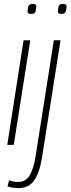

<svg xmlns="http://www.w3.org/2000/svg" viewBox="-20 -737 359 977"><path d="M148 -717Q166 -717 165 -703Q163 -681 158.5 -673.5Q154 -666 138 -666Q130 -666 125 -669Q120 -672 120 -681Q122 -703 127 -710Q132 -717 148 -717ZM17 0 100 -532H134L50 0ZM301 -717Q320 -717 319 -703Q317 -681 312 -673.5Q307 -666 292 -666Q284 -666 279 -669Q274 -672 275 -681Q276 -703 281 -710Q286 -717 301 -717ZM288 -532 194 63Q182 140 154.5 180Q127 220 74 220Q61 220 46 218Q31 216 18 211L26 181Q39 185 49.5 187Q60 189 71 189Q112 189 132 153.5Q152 118 161 59L254 -532Z"/></svg>

Font: Georama SemiCondensed ExtraLight
Style: Italic
Weight: 200
Width: 4
Italic angle: -9°
Designer: Jean-Baptiste Levee
Foundry: Production Type
Version: Version 1.000